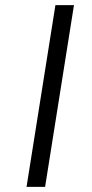

<svg xmlns="http://www.w3.org/2000/svg" viewBox="-20 -725 356 745"><path d="M83 0 195 -705H267L155 0Z"/></svg>

Font: Nunito Sans 10pt Expanded Light
Style: Italic
Weight: 300
Width: 7
Italic angle: -9°
Designer: Vernon Adams
Foundry: Vernon Adams
Version: Version 3.101;gftools[0.9.27]